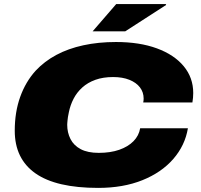

<svg xmlns="http://www.w3.org/2000/svg" viewBox="-20 -905 979 937"><path d="M459 12Q254 12 153 -59Q52 -130 52 -267Q52 -358 78.5 -432Q105 -506 154 -560Q197 -606 255 -637Q313 -668 386.5 -684Q460 -700 546 -700Q661 -700 745.5 -669Q830 -638 876.5 -582Q923 -526 923 -451Q923 -440 922 -428.5Q921 -417 919 -405H679Q680 -410 680.5 -415Q681 -420 681 -424Q681 -455 663 -478.5Q645 -502 611.5 -515.5Q578 -529 532 -529Q483 -529 445.5 -515.5Q408 -502 381.5 -478Q355 -454 339 -423Q323 -392 316 -357Q313 -343 311.5 -333.5Q310 -324 309.5 -317Q309 -310 308.5 -305.5Q308 -301 308 -296Q308 -258 324 -226.5Q340 -195 374 -177Q408 -159 462 -159Q519 -159 562 -174Q605 -189 631.5 -216Q658 -243 664 -279H897Q883 -195 825.5 -129Q768 -63 674.5 -25.5Q581 12 459 12ZM432 -752 547 -885H789L791 -881L591 -752Z"/></svg>

Font: Archivo Expanded Black
Style: Italic
Weight: 900
Width: 7
Italic angle: -10°
Designer: Hector Gatti
Foundry: Omnibus-Type
Version: Version 2.001